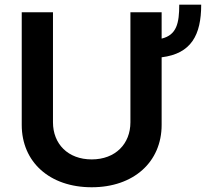

<svg xmlns="http://www.w3.org/2000/svg" viewBox="-20 -779 909 810"><path d="M828.8 -759.2H736.2C736.2 -681.8 725.5 -631.4 661.9 -616.1V-727.3H530.2V-263.1C530.2 -171.9 466.6 -106.5 366.8 -106.5C266.7 -106.5 203.5 -171.9 203.5 -263.1V-727.3H71.7V-252.1C71.7 -95.9 188.9 11 366.8 11C544 11 661.9 -95.9 661.9 -252.1V-537.3C786.6 -552.6 828.8 -631 828.8 -759.2Z"/></svg>

Font: Margiela Sans Semi Bold
Style: Regular
Weight: 600
Designer: Stefan Endress, Andreas Faust
Version: Version 1.100;FEAKit 1.0